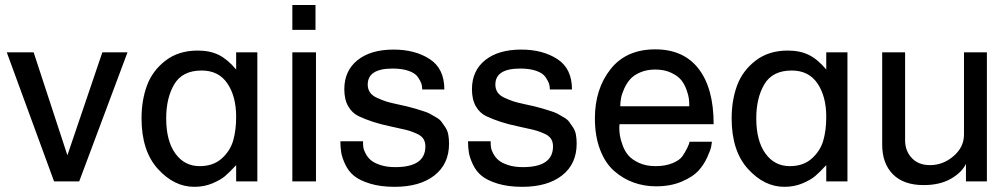

<svg xmlns="http://www.w3.org/2000/svg" viewBox="-20 -719 3996 761"><path d="M6.8 -511.7H113.3L247.1 -103.5L385.7 -511.7H485.4L293.9 0H194.3Z M771.5 -60.5Q825.2 -60.5 858.9 -90.8Q892.6 -121.1 904.3 -162.1Q916 -203.1 916 -255.9Q916 -336.9 881.3 -388.2Q846.7 -439.5 779.3 -439.5Q703.1 -439.5 670.9 -385.3Q638.7 -331.1 638.7 -250Q638.7 -161.1 674.8 -110.8Q710.9 -60.5 771.5 -60.5ZM1000 0H916V-64.5Q890.6 -37.1 872.6 -21.5Q854.5 -5.9 821.8 7.8Q789.1 21.5 750 21.5Q669.9 21.5 605.5 -49.8Q541 -121.1 541 -250Q541 -321.3 562.5 -379.9Q584 -438.5 635.7 -478.5Q687.5 -518.6 763.7 -518.6Q812.5 -518.6 847.7 -501Q882.8 -483.4 916 -443.4V-511.7H1000Z M1230.5 -600.6H1138.7V-699.2H1230.5ZM1232.4 0H1138.7V-511.7H1232.4Z M1759.8 -149.4Q1759.8 -69.3 1702.1 -23.9Q1644.5 21.5 1543.9 21.5Q1488.3 21.5 1446.8 8.8Q1405.3 -3.9 1383.3 -22Q1361.3 -40 1348.6 -66.9Q1335.9 -93.8 1332.5 -114.3Q1329.1 -134.8 1329.1 -159.2H1418.9Q1418.9 -157.2 1418.9 -152.3Q1418.9 -143.6 1420.4 -133.8Q1421.9 -124 1429.7 -109.4Q1437.5 -94.7 1450.2 -84Q1462.9 -73.2 1487.8 -64.9Q1512.7 -56.6 1546.9 -56.6Q1666 -56.6 1666 -138.7Q1666 -156.2 1658.2 -168.5Q1650.4 -180.7 1633.3 -188.5Q1616.2 -196.3 1602.1 -200.7Q1587.9 -205.1 1562 -210.4Q1536.1 -215.8 1524.4 -218.8Q1491.2 -225.6 1459.5 -235.8Q1427.7 -246.1 1401.9 -258.3Q1376 -270.5 1360.4 -297.4Q1344.7 -324.2 1344.7 -365.2Q1344.7 -438.5 1397 -480.5Q1449.2 -522.5 1540 -522.5Q1625 -522.5 1683.1 -484.9Q1741.2 -447.3 1741.2 -364.3H1653.3Q1653.3 -366.2 1653.3 -368.2Q1653.3 -377.9 1649.9 -388.2Q1646.5 -398.4 1636.2 -413.6Q1626 -428.7 1600.1 -438Q1574.2 -447.3 1536.1 -447.3Q1437.5 -447.3 1437.5 -383.8Q1437.5 -366.2 1446.3 -353Q1455.1 -339.8 1474.6 -331.1Q1494.1 -322.3 1508.8 -317.4Q1523.4 -312.5 1553.2 -306.2Q1583 -299.8 1594.7 -296.9Q1618.2 -291 1625.5 -288.6Q1632.8 -286.1 1653.8 -279.8Q1674.8 -273.4 1683.1 -268.6Q1691.4 -263.7 1707 -254.9Q1722.7 -246.1 1729.5 -236.8Q1736.3 -227.5 1745.1 -214.4Q1753.9 -201.2 1756.8 -185.1Q1759.8 -168.9 1759.8 -149.4Z M2265.6 -149.4Q2265.6 -69.3 2208 -23.9Q2150.4 21.5 2049.8 21.5Q1994.1 21.5 1952.6 8.8Q1911.1 -3.9 1889.2 -22Q1867.2 -40 1854.5 -66.9Q1841.8 -93.8 1838.4 -114.3Q1835 -134.8 1835 -159.2H1924.8Q1924.8 -157.2 1924.8 -152.3Q1924.8 -143.6 1926.3 -133.8Q1927.7 -124 1935.5 -109.4Q1943.4 -94.7 1956.1 -84Q1968.8 -73.2 1993.7 -64.9Q2018.6 -56.6 2052.7 -56.6Q2171.9 -56.6 2171.9 -138.7Q2171.9 -156.2 2164.1 -168.5Q2156.2 -180.7 2139.2 -188.5Q2122.1 -196.3 2107.9 -200.7Q2093.8 -205.1 2067.9 -210.4Q2042 -215.8 2030.3 -218.8Q1997.1 -225.6 1965.3 -235.8Q1933.6 -246.1 1907.7 -258.3Q1881.8 -270.5 1866.2 -297.4Q1850.6 -324.2 1850.6 -365.2Q1850.6 -438.5 1902.8 -480.5Q1955.1 -522.5 2045.9 -522.5Q2130.9 -522.5 2189 -484.9Q2247.1 -447.3 2247.1 -364.3H2159.2Q2159.2 -366.2 2159.2 -368.2Q2159.2 -377.9 2155.8 -388.2Q2152.3 -398.4 2142.1 -413.6Q2131.8 -428.7 2106 -438Q2080.1 -447.3 2042 -447.3Q1943.4 -447.3 1943.4 -383.8Q1943.4 -366.2 1952.1 -353Q1960.9 -339.8 1980.5 -331.1Q2000 -322.3 2014.6 -317.4Q2029.3 -312.5 2059.1 -306.2Q2088.9 -299.8 2100.6 -296.9Q2124 -291 2131.3 -288.6Q2138.7 -286.1 2159.7 -279.8Q2180.7 -273.4 2189 -268.6Q2197.3 -263.7 2212.9 -254.9Q2228.5 -246.1 2235.4 -236.8Q2242.2 -227.5 2251 -214.4Q2259.8 -201.2 2262.7 -185.1Q2265.6 -168.9 2265.6 -149.4Z M2438.5 -297.9H2711.9Q2711.9 -299.8 2711.9 -302.7Q2711.9 -314.5 2710.4 -327.6Q2709 -340.8 2701.2 -362.8Q2693.4 -384.8 2680.2 -401.4Q2667 -418 2640.1 -430.7Q2613.3 -443.4 2577.1 -443.4Q2543.9 -443.4 2517.6 -432.1Q2491.2 -420.9 2477.1 -404.3Q2462.9 -387.7 2453.6 -366.7Q2444.3 -345.7 2441.4 -329.1Q2438.5 -312.5 2438.5 -297.9ZM2712.9 -157.2H2801.8Q2800.8 -150.4 2798.8 -138.2Q2796.9 -126 2783.2 -95.7Q2769.5 -65.4 2748 -42Q2726.6 -18.6 2682.6 0.5Q2638.7 19.5 2580.1 19.5Q2533.2 19.5 2491.2 4.4Q2449.2 -10.7 2414.1 -41.5Q2378.9 -72.3 2358.4 -126Q2337.9 -179.7 2337.9 -250Q2337.9 -366.2 2399.9 -444.8Q2461.9 -523.4 2577.1 -523.4Q2689.5 -523.4 2749 -446.3Q2808.6 -369.1 2808.6 -226.6H2435.5Q2434.6 -221.7 2434.6 -213.9Q2434.6 -198.2 2437 -182.1Q2439.5 -166 2447.8 -143.1Q2456.1 -120.1 2470.7 -103Q2485.4 -85.9 2513.2 -73.2Q2541 -60.5 2578.1 -60.5Q2617.2 -60.5 2645.5 -72.3Q2673.8 -84 2684.6 -99.6Q2695.3 -115.2 2703.6 -131.8Q2711.9 -148.4 2712.9 -157.2Z M3110.4 -60.5Q3164.1 -60.5 3197.8 -90.8Q3231.4 -121.1 3243.2 -162.1Q3254.9 -203.1 3254.9 -255.9Q3254.9 -336.9 3220.2 -388.2Q3185.5 -439.5 3118.2 -439.5Q3042 -439.5 3009.8 -385.3Q2977.5 -331.1 2977.5 -250Q2977.5 -161.1 3013.7 -110.8Q3049.8 -60.5 3110.4 -60.5ZM3338.9 0H3254.9V-64.5Q3229.5 -37.1 3211.4 -21.5Q3193.4 -5.9 3160.6 7.8Q3127.9 21.5 3088.9 21.5Q3008.8 21.5 2944.3 -49.8Q2879.9 -121.1 2879.9 -250Q2879.9 -321.3 2901.4 -379.9Q2922.9 -438.5 2974.6 -478.5Q3026.4 -518.6 3102.5 -518.6Q3151.4 -518.6 3186.5 -501Q3221.7 -483.4 3254.9 -443.4V-511.7H3338.9Z M3476.6 -511.7H3567.4V-163.1Q3567.4 -121.1 3593.8 -92.8Q3620.1 -64.5 3666 -64.5Q3717.8 -64.5 3759.3 -100.1Q3800.8 -135.7 3800.8 -185.5V-511.7H3891.6V0H3808.6V-69.3Q3792 -35.2 3748.5 -10.3Q3705.1 14.6 3640.6 14.6Q3561.5 14.6 3519 -28.3Q3476.6 -71.3 3476.6 -145.5Z"/></svg>

Font: Druckschrift BY WOK
Style: Medium
Weight: 400
Version: Version 001.000